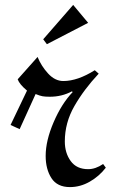

<svg xmlns="http://www.w3.org/2000/svg" viewBox="-20 -753 480 782"><path d="M166 -118Q166 -64 189.5 -27.5Q213 9 265 9Q307 9 345.5 -13Q384 -35 411 -70L400 -85Q369 -64 339 -64Q292 -64 268 -97Q244 -130 244 -177Q244 -253 283 -321Q322 -389 382 -453L366 -467Q296 -423 238 -423Q204 -423 176 -453.5Q148 -484 133 -521L52 -430Q59 -410 90 -384L23 -244L60 -227L125 -370Q142 -363 153 -361Q164 -359 183 -359Q232 -359 273 -381L276 -378Q231 -331 198.5 -255.5Q166 -180 166 -118ZM278 -733 156 -593 171 -573 339 -660Z"/></svg>

Font: Amita
Style: Regular
Weight: 400
Designer: Eduardo Rodriguez Tunni, Modular Infotech, Brian J. Bonislawsky
Foundry: Eduardo Rodriguez Tunni, Modular Infotech, Brian J. Bonislawsky
Version: Version 1.004